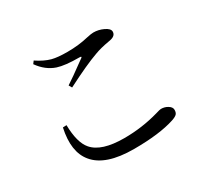

<svg xmlns="http://www.w3.org/2000/svg" viewBox="-146 -869 1071 1037"><g transform="rotate(-30 389.0 -350.5)"><path d="M410 -8Q233 -8 166 -90Q105 -163 135 -301L158 -302Q160 -192 200 -146Q252 -85 394 -85Q505 -85 610 -115Q636 -123 643 -123Q666 -123 684 -112Q705 -100 705 -82Q705 -65 696.5 -56Q688 -47 664 -39Q569 -8 410 -8ZM286 -463 275 -482Q314 -507 393 -565Q402 -571 406 -574Q420 -584 402 -584Q312 -584 267 -599Q208 -619 167 -677L179 -693Q225 -662 266 -651Q301 -642 360 -642Q432 -642 493 -657Q520 -663 534 -663Q565 -663 595 -649Q627 -634 627 -615Q627 -588 590 -581Q586 -580 579 -579Q527 -570 490 -556Q419 -531 286 -463Z"/></g></svg>

Font: GenRyuMin TW M
Style: Regular
Weight: 500
Version: Version 1.501;PS 1;hotconv 16.6.51;makeotf.lib2.5.65220